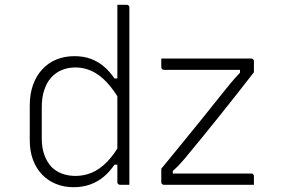

<svg xmlns="http://www.w3.org/2000/svg" viewBox="-20 -770 1190 800"><path d="M290 -536Q327 -536 356.5 -525.5Q386 -515 411 -494.5Q436 -474 457 -443H484V-344Q455 -395 425 -427Q395 -459 362.5 -474Q330 -489 295 -489Q263 -489 237 -478Q211 -467 192.5 -446Q174 -425 164 -394Q154 -363 154 -323V-193Q154 -154 165 -124Q176 -94 195 -74Q213 -56 238.5 -46.5Q264 -37 295 -37Q330 -37 362.5 -50.5Q395 -64 425.5 -95Q456 -126 484 -176V-84H457Q437 -54 411.5 -33Q386 -12 355 -1Q324 10 286 10Q247 10 213.5 -3.5Q180 -17 155.5 -42.5Q131 -68 117.5 -104Q104 -140 104 -186V-330Q104 -378 117.5 -416Q131 -454 156 -481Q181 -508 215 -522Q249 -536 290 -536ZM508 -750Q512 -750 514 -748.5Q516 -747 517.5 -745Q519 -743 519 -739Q519 -659 519 -575Q519 -491 519 -408Q519 -325 519 -246.5Q519 -168 519 -100Q519 -67 519 -41.5Q519 -16 519 0Q514 0 509 0Q504 0 499.5 0Q495 0 490 0Q485 0 480 0Q477 0 474.5 -1.5Q472 -3 470.5 -5Q469 -7 469 -11Q469 -91 469 -171Q469 -251 469 -330.5Q469 -410 469 -490Q469 -570 469 -650Q469 -674 469 -699Q469 -724 469 -750Q474 -750 479 -750Q484 -750 488.5 -750Q493 -750 498 -750Q503 -750 508 -750ZM652 -526H1027Q1031 -526 1033 -524.5Q1035 -523 1036.5 -521Q1038 -519 1038 -515V-469Q1003 -424 966.5 -377.5Q930 -331 893 -285Q856 -239 819.5 -194Q783 -149 747 -106Q735 -92 724 -80.5Q713 -69 700 -58V-47H1027Q1032 -47 1035 -44Q1038 -41 1038 -36Q1038 -27 1038 -18Q1038 -9 1038 0H663Q660 0 657.5 -1.5Q655 -3 653.5 -5Q652 -7 652 -11V-67Q695 -119 738.5 -172.5Q782 -226 825 -279Q868 -332 909 -384Q927 -407 944 -427Q961 -447 980 -467V-479H663Q660 -479 657.5 -480.5Q655 -482 653.5 -484.5Q652 -487 652 -490Q652 -499 652 -508Q652 -517 652 -526Z"/></svg>

Font: Recursive Light
Style: Regular
Weight: 300
Version: Version 1.085